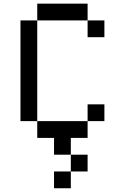

<svg xmlns="http://www.w3.org/2000/svg" viewBox="-20 -747 676 1040"><path d="M272.7 0V90.9H363.6V0H454.5V-90.9H181.8V0ZM363.6 90.9V181.8H454.5V90.9ZM272.7 181.8V272.7H363.6V181.8ZM90.9 -636.4V-90.9H181.8V-636.4ZM454.5 -181.8V-90.9H545.5V-181.8ZM181.8 -727.3V-636.4H454.5V-727.3ZM454.5 -636.4V-545.5H545.5V-636.4Z"/></svg>

Font: Departure Mono
Style: Regular
Weight: 400
Monospace: yes
Designer: Helena Zhang
Version: Version 1.500;Glyphs 3.3.1 (3343)